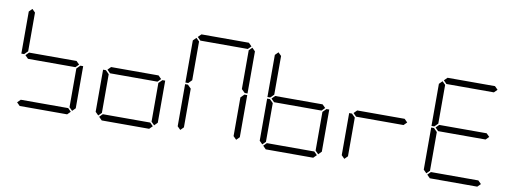

<svg xmlns="http://www.w3.org/2000/svg" viewBox="-73 -1441 5042 1881"><g transform="rotate(10 2448.0 -500.0)"><path d="M130 -511 127 -508H99V-927L130 -958L161 -927V-542ZM644 -531 675 -500 644 -469H172L141 -500L172 -531ZM686 -489 689 -492H717V-73L686 -42L655 -73V-458ZM675 -31 644 0H172L141 -31L172 -62H644Z M1460 -531 1491 -500 1460 -469H988L957 -500L988 -531ZM946 -42 915 -73V-492H943L946 -489L977 -458V-73ZM1502 -489 1505 -492H1533V-73L1502 -42L1471 -73V-458ZM1491 -31 1460 0H988L957 -31L988 -62H1460Z M1762 -511 1759 -508H1731V-927L1762 -958L1793 -927V-542ZM1773 -969 1804 -1000H2276L2307 -969L2276 -938H1804ZM1762 -42 1731 -73V-492H1759L1762 -489L1793 -458V-73ZM2318 -489 2321 -492H2349V-73L2318 -42L2287 -73V-458ZM2318 -958 2349 -927V-508H2321L2318 -511L2287 -541V-927Z M2578 -511 2575 -508H2547V-927L2578 -958L2609 -927V-542ZM3092 -531 3123 -500 3092 -469H2620L2589 -500L2620 -531ZM2578 -42 2547 -73V-492H2575L2578 -489L2609 -458V-73ZM3134 -489 3137 -492H3165V-73L3134 -42L3103 -73V-458ZM3123 -31 3092 0H2620L2589 -31L2620 -62H3092Z M3908 -531 3939 -500 3908 -469H3436L3405 -500L3436 -531ZM3394 -42 3363 -73V-492H3391L3394 -489L3425 -458V-73Z M4210 -511 4207 -508H4179V-927L4210 -958L4241 -927V-542ZM4221 -969 4252 -1000H4724L4755 -969L4724 -938H4252ZM4724 -531 4755 -500 4724 -469H4252L4221 -500L4252 -531ZM4210 -42 4179 -73V-492H4207L4210 -489L4241 -458V-73ZM4755 -31 4724 0H4252L4221 -31L4252 -62H4724Z"/></g></svg>

Font: DSEG7 Classic
Style: Light
Weight: 300
Designer: Keshikan(Twitter:@keshinomi_88pro)
Version: Version 0.46